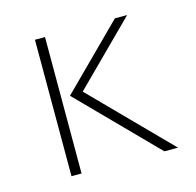

<svg xmlns="http://www.w3.org/2000/svg" viewBox="-69 -467 548 538"><g transform="rotate(-15 205.0 -198.0)"><path d="M345.1 0 129.9 -218.8 307.6 -395.8H343.1L167.4 -220.8L384.7 0ZM75.7 0V-395.8H104.9V0Z"/></g></svg>

Font: Afacad Flux Thin
Style: Regular
Weight: 250
Designer: Kristian Moeller
Foundry: Dicotype
Version: Version 1.100